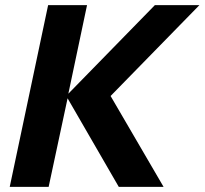

<svg xmlns="http://www.w3.org/2000/svg" viewBox="-20 -730 799 750"><path d="M18 0 168 -710H320L247 -364L585 -710H759L412 -355L619 0H444L244 -346L170 0Z"/></svg>

Font: Geist
Style: Bold Italic
Weight: 700
Italic angle: -12°
Designer: Basement.studio, Andrés Briganti, Mateo Zaragoza
Foundry: Basement.studio, Vercel, Andrés Briganti, Guido Ferreyra, Mateo Zaragoza
Version: Version 1.500; ttfautohint (v1.8.4.7-5d5b)